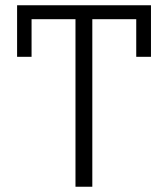

<svg xmlns="http://www.w3.org/2000/svg" viewBox="-20 -710 638 730"><path d="M267 0V-637H100V-494H45V-690H554V-494H498V-637H331V0Z"/></svg>

Font: Mozilla Headline ExtraLight
Style: Regular
Weight: 200
Designer: Studio DRAMA
Foundry: Studio DRAMA
Version: Version 1.000